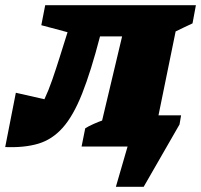

<svg xmlns="http://www.w3.org/2000/svg" viewBox="-57 -564 774 739"><path d="M684 -474Q665 -465 650 -458Q635 -451 619 -443L553 -120H640L634 -85L496 155H389L434 0H257L271 -70Q283 -78 303.5 -87Q324 -96 336 -100L413 -424H328Q293 -289 259 -203.5Q225 -118 184.5 -72.5Q144 -27 90.5 -11Q37 5 -37 2L4 -207L114 -182Q130 -216 144.5 -258Q159 -300 172.5 -343Q186 -386 197 -421L203 -440L102 -467L117 -544H697Z"/></svg>

Font: Piazzolla SC Black
Style: Italic
Weight: 900
Italic angle: -11.3°
Designer: Juan Pablo del Peral
Foundry: Huerta Tipografica
Version: Version 1.330